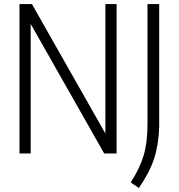

<svg xmlns="http://www.w3.org/2000/svg" viewBox="-20 -760 885 951"><path d="M502 -740H557.5V0H496L132 -641.5V0H76.5V-740H138L502 -98.5ZM627.5 143.5Q673 73 691.8 9Q710.5 -55 710.5 -144.5V-740H768.5V-133Q766 -44 743.5 25Q721 94 668 171Z"/></svg>

Font: Encode Sans Condensed Light
Style: Regular
Weight: 300
Width: 3
Designer: Multiple Designers
Foundry: Impallari Type
Version: Version 2.000